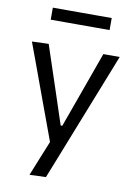

<svg xmlns="http://www.w3.org/2000/svg" viewBox="-96 -751 710 1008"><g transform="rotate(10 259.0 -247.5)"><path d="M133.9 195.1Q153.8 146 173.9 95.9Q194.1 45.8 214 -2.8V17.9Q195.2 -33.2 176 -85.5Q156.8 -137.9 138.4 -187.5L105.3 -277.6Q85.9 -331.1 65.2 -387.1Q44.6 -443.1 24.8 -496.2L113.7 -499.3Q135 -435.1 155.5 -373.6Q176 -312.1 197.3 -247.9L250 -88.4H258.8L316.5 -248.4Q339.1 -311.1 361.1 -372.5Q383.2 -433.9 405.6 -496.2H492.8Q477.1 -456.2 462.3 -418.8Q447.5 -381.4 429.8 -336.5Q412.1 -291.6 387.5 -229.4L332.3 -89.8Q294.9 5.2 268.7 71.6Q242.5 138 220.9 192ZM102.1 -626.2V-690.3Q137.5 -690.3 177 -690.3Q216.4 -690.3 259 -690.3Q302 -690.3 341.3 -690.3Q380.5 -690.3 416 -690.3V-626.2Q380.5 -626.2 341.3 -626.2Q302 -626.2 259 -626.2Q216.4 -626.2 177 -626.2Q137.5 -626.2 102.1 -626.2Z"/></g></svg>

Font: Commissioner Thin
Style: Regular
Weight: 100
Designer: Kostas Bartsokas
Foundry: Kostas Bartsokas
Version: Version 1.001;gftools[0.9.23]